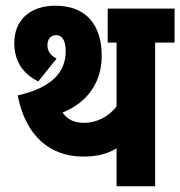

<svg xmlns="http://www.w3.org/2000/svg" viewBox="-20 -652 631 672"><path d="M523 -503H591V-622H357V-503H388V-280C361 -243 317 -222 274 -222C241 -222 216 -233 199 -258C290 -295 336 -368 336 -456C336 -562 284 -632 174 -632C85 -632 30 -582 30 -501C30 -444 55 -396 114 -367L178 -447C156 -458 146 -474 146 -493C146 -516 158 -529 177 -529C199 -529 210 -508 210 -473C210 -399 161 -345 42 -318C69 -177 155 -104 270 -104C317 -104 354 -112 388 -133V0H523Z"/></svg>

Font: Noto Sans Devanagari ExtraCondensed ExtraBold
Style: Regular
Weight: 800
Width: 2
Designer: Jelle Bosma - Monotype Design Team
Foundry: Monotype Imaging Inc.
Version: Version 2.004